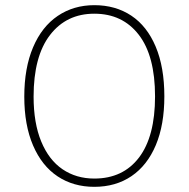

<svg xmlns="http://www.w3.org/2000/svg" viewBox="-20 -713 730 743"><path d="M616 -340Q616 -230 583 -151.5Q550 -73 489 -31.5Q428 10 345 10Q264 10 203 -30.5Q142 -71 108 -150Q74 -229 74 -339Q74 -450 108 -530Q142 -610 203.5 -651.5Q265 -693 345 -693Q427 -693 488 -652.5Q549 -612 582.5 -532.5Q616 -453 616 -340ZM110 -339Q110 -237 139.5 -165.5Q169 -94 222 -58Q275 -22 345 -22Q456 -22 518 -103.5Q580 -185 580 -340Q580 -497 517 -578.5Q454 -660 345 -660Q237 -660 173.5 -577.5Q110 -495 110 -339Z"/></svg>

Font: FiraGO UltraLight
Style: Regular
Weight: 200
Designer: bBox Type
Foundry: bBox Type GmbH
Version: Version 1.001